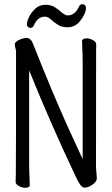

<svg xmlns="http://www.w3.org/2000/svg" viewBox="-20 -890 540 922"><path d="M102 12Q87 12 71 3.5Q55 -5 55 -17Q55 -29 56 -55Q57 -81 57 -641Q57 -650 54 -659.5Q51 -669 51 -680Q55 -691 74 -699.5Q93 -708 111 -708Q130 -704 138 -681Q229 -451 305 -282L377 -126V-589Q377 -631 375 -659L374 -695Q374 -699 380.5 -702.5Q387 -706 395 -706Q410 -706 426 -697.5Q442 -689 442 -677Q442 -665 441.5 -639.5Q441 -614 441 -88Q441 -79 443 -61L445 -33Q445 -19 425 -4Q405 11 385 11Q368 11 346 -37Q221 -301 120 -552V-105Q120 -74 121.5 -45Q123 -16 123 1Q123 5 117 8.5Q111 12 102 12ZM125 -756Q119 -756 114 -761Q109 -766 109 -773Q109 -786 119 -807.5Q129 -829 149 -848Q169 -867 198 -867Q225 -867 243 -855.5Q261 -844 274 -832Q293 -816 305 -816Q340 -816 359 -858Q365 -870 376 -870Q383 -870 388 -865Q393 -860 393 -853Q393 -824 363 -787Q340 -759 304 -759Q276 -759 257 -771.5Q238 -784 224 -797Q210 -810 196 -810Q161 -810 143 -769Q138 -756 125 -756Z"/></svg>

Font: LXGW WenKai Mono Lite
Style: Regular
Weight: 400
Monospace: yes
Designer: LXGW / Fontworks Inc.
Foundry: LXGW / Fontworks Inc.
Version: Version 1.520; June 14, 2025